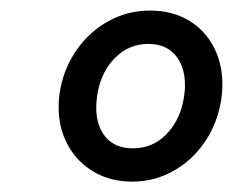

<svg xmlns="http://www.w3.org/2000/svg" viewBox="-20 -747 450 371"><path d="M93.3 -540Q93.3 -558.6 96.7 -575.7Q105 -618.7 129.9 -653.1Q154.8 -687.5 191.2 -707Q227.5 -726.6 270 -726.6Q311.5 -726.6 343.3 -708.3Q375 -689.9 392.3 -657.5Q409.7 -625 409.7 -584.5Q409.7 -564.9 406.2 -547.4Q398.4 -504.9 374 -470.2Q349.6 -435.5 313.5 -415.8Q277.3 -396 235.4 -396Q193.8 -396 161.6 -414.8Q129.4 -433.6 111.3 -466.3Q93.3 -499 93.3 -540ZM334.5 -553.7Q337.4 -569.3 337.4 -582.5Q337.4 -618.2 319.1 -640.1Q300.8 -662.1 266.6 -662.1Q229.5 -662.1 203.1 -636Q176.8 -609.9 168.9 -569.3Q166 -553.2 166 -539.1Q166 -503.4 184.3 -481.9Q202.6 -460.4 236.8 -460.4Q274.4 -460.4 300.5 -486.6Q326.7 -512.7 334.5 -553.7Z"/></svg>

Font: Reddit Sans Vanilla SemiBold
Style: Italic
Weight: 600
Italic angle: -11.25°
Designer: Stephen Hutchings
Version: Version 1.013